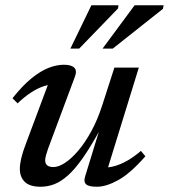

<svg xmlns="http://www.w3.org/2000/svg" viewBox="-20 -700 643 731"><path d="M304 -28 360.5 -212 363 -210Q326 -142.5 295.8 -99.2Q265.5 -56 238.5 -32Q211.5 -8 186.2 1.5Q161 11 134.5 11Q93 11 74.2 -7.8Q55.5 -26.5 55.5 -57Q55.5 -74.5 61 -98Q66.5 -121.5 79 -154L173 -405.5L190 -378.5Q169.5 -379.5 145.8 -371.5Q122 -363.5 97.2 -347.2Q72.5 -331 47 -306.5L27.5 -326Q66.5 -375 100.8 -402.5Q135 -430 165.5 -441.8Q196 -453.5 223 -453.5Q252 -453.5 263 -442Q274 -430.5 265 -407.5L162.5 -132.5Q157.5 -118 154.8 -107.5Q152 -97 152 -89.5Q152 -77 159.8 -70.5Q167.5 -64 183.5 -64Q203 -64 227.5 -80Q252 -96 278 -126.5Q304 -157 328 -201Q352 -245 370 -301.5L415.5 -442.5H508.5L384 -39L375.5 -63Q395 -61.5 417.8 -68Q440.5 -74.5 465.8 -89Q491 -103.5 516.5 -125.5L533.5 -105Q476.5 -40 430.5 -14.5Q384.5 11 349 11Q318.5 11 308 1.8Q297.5 -7.5 304 -28ZM370.5 -515 492.5 -680H603L600.5 -666.5L409.5 -515ZM248 -515 328 -680H431L429.5 -668L281.5 -515Z"/></svg>

Font: Newsreader 16pt Medium
Style: Italic
Weight: 500
Italic angle: -17°
Designer: Hugues Gentile
Foundry: Production Type
Version: Version 1.003